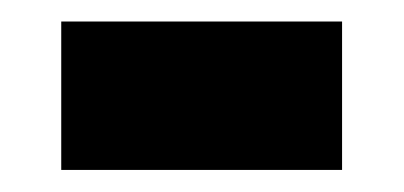

<svg xmlns="http://www.w3.org/2000/svg" viewBox="-20 -338 366 174"><path d="M35.5 -184V-318.5H290V-184Z"/></svg>

Font: Anek Odia SemiCondensed ExtraBold
Style: Regular
Weight: 800
Width: 4
Designer: Yesha Goshar & Mahesh Sahu (Odia), Yesha Goshar (Latin)
Foundry: Ek Type
Version: Version 1.003